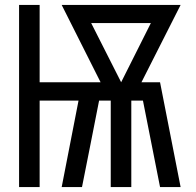

<svg xmlns="http://www.w3.org/2000/svg" viewBox="-20 -755 790 775"><path d="M57 0V-735H140V-423H386L229 -735H709L551 -423H626L709 0H626L557 -349H510V0H427V-349H380L343 -161L311 0H229L297 -349H140V0ZM469 -423 589 -662H348Z"/></svg>

Font: Iosevka Aile
Style: Regular
Weight: 400
Designer: Belleve Invis
Foundry: Belleve Invis
Version: Version 28.0.1; ttfautohint (v1.8.4)